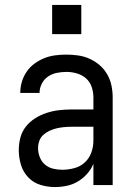

<svg xmlns="http://www.w3.org/2000/svg" viewBox="-20 -749 540 777"><path d="M202 8Q172 8 143 -1Q114 -10 93.5 -32Q73 -54 64.5 -83Q56 -112 56 -142Q56 -167 62.5 -192Q69 -217 85 -237Q101 -257 122.5 -270.5Q144 -284 168.5 -292Q193 -300 218 -303Q243 -306 269 -306H358V-355Q358 -376 351 -397Q344 -418 328 -432Q312 -446 291 -452Q270 -458 249 -458Q229 -458 209.5 -454Q190 -450 174 -439Q158 -428 149 -410Q140 -392 140 -373H62Q62 -396 68.5 -418Q75 -440 88 -459Q101 -478 119.5 -491.5Q138 -505 159 -513.5Q180 -522 203 -525Q226 -528 249 -528Q273 -528 297 -524.5Q321 -521 343 -511Q365 -501 383.5 -485Q402 -469 414 -448Q426 -427 431 -403Q436 -379 436 -355V0H358V-86Q349 -64 332.5 -45.5Q316 -27 295 -14.5Q274 -2 250 3Q226 8 202 8ZM232 -62Q256 -62 280.5 -68.5Q305 -75 323 -91.5Q341 -108 349.5 -131.5Q358 -155 358 -180V-236H269Q254 -236 238.5 -234.5Q223 -233 208.5 -229.5Q194 -226 180 -219.5Q166 -213 155 -203Q144 -193 139 -178.5Q134 -164 134 -149Q134 -131 141 -113Q148 -95 162 -83Q176 -71 194.5 -66.5Q213 -62 232 -62ZM191 -611V-729H309V-611Z"/></svg>

Font: Iosevka Fuck
Style: Regular
Weight: 400
Monospace: yes
Designer: Belleve Invis
Foundry: Belleve Invis
Version: Version 28.0.7; ttfautohint (v1.8.3)